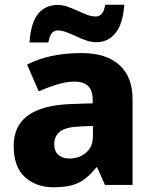

<svg xmlns="http://www.w3.org/2000/svg" viewBox="-20 -784 650 814"><path d="M206 10Q134 10 86 -33Q38 -76 38 -165Q38 -252 100 -295.5Q162 -339 282 -343L373 -346V-359Q373 -402 353 -420Q333 -438 297 -438Q262 -438 222.5 -426Q183 -414 144 -397L95 -510Q140 -534 198 -546.5Q256 -559 326 -559Q429 -559 485.5 -509Q542 -459 542 -363V0H425L392 -74H388Q365 -45 340.5 -26Q316 -7 284 1.5Q252 10 206 10ZM274 -112Q316 -112 345 -137Q374 -162 374 -206V-250L323 -248Q261 -246 235.5 -227Q210 -208 210 -173Q210 -142 228 -127Q246 -112 274 -112ZM105 -604Q111 -689 142 -726Q173 -763 225 -763Q245 -763 265.5 -756Q286 -749 307.5 -739Q329 -729 348.5 -721.5Q368 -714 387 -714Q399 -714 410 -724Q421 -734 426 -764H507Q501 -681 469 -643Q437 -605 389 -605Q367 -605 345.5 -612.5Q324 -620 303 -630Q282 -640 262 -647.5Q242 -655 224 -655Q212 -655 201.5 -645.5Q191 -636 185 -604Z"/></svg>

Font: Noto Sans Symbols ExtraBold
Style: Regular
Weight: 800
Version: Version 2.002